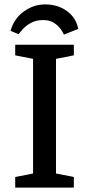

<svg xmlns="http://www.w3.org/2000/svg" viewBox="-20 -851 405 871"><path d="M185 -831Q242 -831 283.5 -801Q325 -771 335 -720L270 -694Q266 -704 255 -719.5Q244 -735 224.5 -747.5Q205 -760 176 -760Q144 -760 121 -747.5Q98 -735 84 -719.5Q70 -704 64 -696L28 -711Q43 -766 87.5 -798.5Q132 -831 185 -831ZM49 0V-48L130 -64V-584L49 -600V-648H315V-600L234 -584V-64L315 -48V0Z"/></svg>

Font: Faustina Light Medium
Style: Regular
Weight: 500
Version: Version 1.200